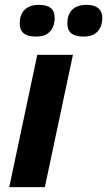

<svg xmlns="http://www.w3.org/2000/svg" viewBox="-20 -772 442 792"><path d="M165 0H18.1L133.8 -545.9H280.8ZM61.5 -674.8Q61.5 -712.9 82.3 -732.4Q103 -752 140.6 -752Q205.6 -752 205.6 -699.2Q205.6 -663.6 186.5 -642.3Q167.5 -621.1 127.4 -621.1Q61.5 -621.1 61.5 -674.8ZM257.8 -674.8Q257.8 -712.9 278.3 -732.4Q298.8 -752 336.9 -752Q368.7 -752 385.3 -738.3Q401.9 -724.6 401.9 -699.2Q401.9 -663.6 382.6 -642.3Q363.3 -621.1 323.7 -621.1Q257.8 -621.1 257.8 -674.8Z"/></svg>

Font: CAA NEO Sans
Style: Bold Italic
Weight: 700
Italic angle: -12°
Version: Version 1.10